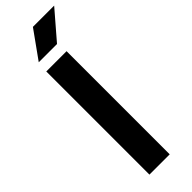

<svg xmlns="http://www.w3.org/2000/svg" viewBox="-312 -961 974 974"><g transform="rotate(-45 174.5 -474.0)"><path d="M84.5 0V-740H230V0ZM90.5 -800 196.5 -948H349L221.5 -800Z"/></g></svg>

Font: Encode Sans SC Expanded SemiBold
Style: Regular
Weight: 600
Width: 7
Designer: Multiple Designers
Foundry: Impallari Type
Version: Version 3.002